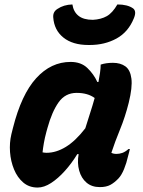

<svg xmlns="http://www.w3.org/2000/svg" viewBox="-20 -830 640 862"><path d="M297 -552Q344 -552 372.5 -524.5Q401 -497 417 -462H422Q426 -482 429 -503Q432 -524 432 -540Q456 -548 487 -548Q521 -548 543 -532Q565 -516 570 -477Q575 -438 558 -369Q542 -305 519 -249Q496 -193 480 -144Q489 -139 503 -139Q516 -139 529 -143.5Q542 -148 557 -161H563Q562 -154 559.5 -146Q557 -138 555 -129Q548 -98 537 -71Q526 -44 512 -29Q494 -10 475.5 0Q457 10 428 10Q392 10 368.5 -10Q345 -30 335.5 -64Q326 -98 333 -138H327Q302 -97 271.5 -63Q241 -29 209.5 -8.5Q178 12 149 12Q111 12 84.5 -10.5Q58 -33 43 -69.5Q28 -106 25 -147.5Q22 -189 31 -227L38 -255Q76 -406 142.5 -479Q209 -552 297 -552ZM171 -146Q176 -145 180.5 -144.5Q185 -144 189 -144Q232 -144 275.5 -170.5Q319 -197 363 -254Q373 -287 384 -320.5Q395 -354 405 -390Q374 -413 324 -413Q273 -413 243 -370.5Q213 -328 193 -255L188 -237Q181 -211 177 -188Q173 -165 171 -146ZM397 -741Q434 -743 459.5 -757.5Q485 -772 507 -810Q553 -810 578 -792Q594 -779 581 -748Q556 -686 503 -657Q450 -628 383 -628H377Q306 -628 264.5 -661.5Q223 -695 219 -752Q217 -777 238 -790Q266 -809 305 -810Q310 -777 332.5 -759Q355 -741 397 -741Z"/></svg>

Font: Recursive Sn Csl St XBd
Style: Italic
Weight: 800
Italic angle: -15°
Version: Version 1.079;hotconv 1.0.112;makeotfexe 2.5.65598; ttfautoh